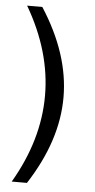

<svg xmlns="http://www.w3.org/2000/svg" viewBox="-54 -699 403 818"><g transform="rotate(5 147.5 -290.0)"><path d="M28.3 86.4Q137.7 -100.6 137.7 -289.8Q137.7 -479 28.3 -666H93.3Q216.8 -475.1 216.8 -289.8Q216.8 -104.5 93.3 86.4Z"/></g></svg>

Font: GanjNamehSans
Style: Regular
Weight: 400
Designer: Mohammad Saleh Souzanchi
Foundry: http://font-store.ir
Version: Version:0.0.4;RFB:1.2.5;Building:2016-12-11 09:43:53.670092